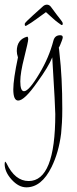

<svg xmlns="http://www.w3.org/2000/svg" viewBox="-48 -430 330 823"><path d="M65 373Q32 373 2 340Q-28 307 -28 273Q-28 264 -25 263L-20 270Q16 346 75 346Q189 346 189 59Q189 49 186 -11.5Q183 -72 176 -184Q160 -144 112 -78Q57 1 30 1Q9 1 9 -47Q9 -68 14 -102.5Q19 -137 29 -184Q24 -199 24 -211Q24 -261 69 -273Q73 -270 73 -263Q73 -256 68.5 -236.5Q64 -217 56 -184Q39 -118 39 -81Q39 -39 55 -39Q76 -39 121 -115Q162 -183 181 -256Q187 -279 210 -279Q221 -279 221 -270Q221 -266 217.5 -256.5Q214 -247 210 -237.5Q206 -228 204 -226Q205 -223 207 -201Q219 -99 219 37Q219 70 217.5 96Q216 122 214 142Q204 223 173 286Q130 373 65 373ZM61 -319Q58 -319 58 -327Q58 -331 68.5 -341Q79 -351 93 -364L134 -401Q143 -410 153 -410Q163 -410 170 -401L196 -366Q206 -353 213.5 -343.5Q221 -334 221 -329Q221 -321 215 -323Q214 -324 203 -331.5Q192 -339 179 -351L149 -378Q141 -372 132.5 -366Q124 -360 109 -349Q100 -342 85.5 -332.5Q71 -323 65 -320Q63 -319 61 -319Z"/></svg>

Font: Shalimar
Style: Regular
Weight: 400
Designer: Robert E. Leuschke
Foundry: Robert E. Leuschke
Version: Version 1.010; ttfautohint (v1.8.3)